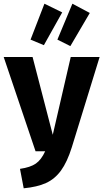

<svg xmlns="http://www.w3.org/2000/svg" viewBox="-35 -1001 558 1037"><path d="M353 -206Q328 -126 294.5 -80Q261 -34 213.5 -12.5Q166 9 93 16L73 -89Q129 -97 158.5 -117.5Q188 -138 209 -184H157L-15 -693H141L250 -273L347 -693H503ZM205 -981 301 -934 202 -757 130 -787ZM356 -981 450 -931 345 -752 275 -787Z"/></svg>

Font: Fira Sans Extra Condensed
Style: Bold
Weight: 700
Width: 1
Designer: Carrois Corporate & Edenspiekermann AG
Foundry: Carrois Corporate GbR & Edenspiekermann AG
Version: Version 4.203